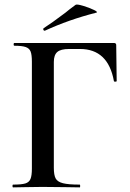

<svg xmlns="http://www.w3.org/2000/svg" viewBox="-20 -811 562 831"><path d="M37 -12Q73 -12 89.5 -17Q106 -22 112 -36.5Q118 -51 118 -81V-544Q118 -574 112.5 -588Q107 -602 91 -607.5Q75 -613 42 -613Q39 -613 39 -619Q39 -625 42 -625H473Q483 -625 483 -616L485 -460Q485 -458 479.5 -457.5Q474 -457 473 -460Q448 -599 326 -599H279Q243 -599 228 -586Q213 -573 213 -543V-85Q213 -53 221 -38.5Q229 -24 252.5 -18Q276 -12 325 -12Q327 -12 327 -6Q327 0 325 0Q285 0 262 -1L163 -2L90 -1Q71 0 37 0Q34 0 34 -6Q34 -12 37 -12ZM173 -678Q169 -678 167.5 -682.5Q166 -687 169 -689Q202 -710 263 -756Q277 -768 307 -790Q312 -794 339 -786Q366 -778 386.5 -768Q407 -758 396 -756Q278 -726 174 -678Z"/></svg>

Font: Cormorant Garamond SemiBold
Style: Regular
Weight: 600
Designer: Christian Thalmann (Catharsis Fonts)
Version: Version 3.000